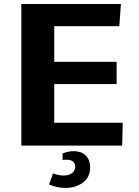

<svg xmlns="http://www.w3.org/2000/svg" viewBox="-20 -731 699 964"><path d="M87.1 0V-710.9H587L578.9 -599.5H252.4V-420.8H565.5V-308.9H252.4V-114.7H596.3L593.4 0ZM308.4 212.6Q267 212.6 226.3 195.3L246.1 139.7Q260.9 145.1 274.5 147.7Q288 150.3 299.3 150.3Q327.6 150.3 342.6 137.5Q357.6 124.6 357.6 106.3Q357.3 90.5 347.2 80.7Q337 70.9 312.5 70.9Q308.4 70.9 303.9 71.1Q299.4 71.3 294.2 72.2V39.2Q323.5 27.9 350.8 27.9Q386.9 27.9 409.7 49Q432.4 70.1 432.4 110.4Q432.4 158.6 396.4 185.6Q360.4 212.6 308.4 212.6Z"/></svg>

Font: Comme
Style: Regular
Weight: 400
Designer: Vernon Adams
Foundry: Vernon Adams
Version: Version 1.000;gftools[0.9.27]